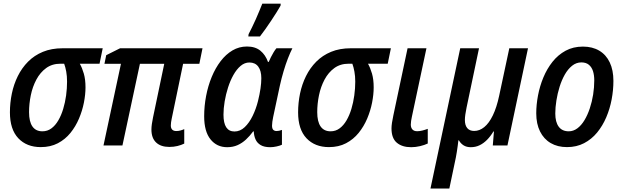

<svg xmlns="http://www.w3.org/2000/svg" viewBox="-20 -809 3467 1068"><path d="M207 9.3Q128.4 9.3 81.8 -40Q35.2 -89.4 35.2 -184.1Q35.2 -236.8 45.9 -288.6Q56.6 -340.3 79.1 -385.7Q101.6 -431.2 136.2 -466.1Q170.9 -501 218.8 -520.8Q266.6 -540.5 328.1 -540.5H551.3L533.7 -454.6H423.8Q437 -431.6 446.3 -399.4Q455.6 -367.2 455.6 -322.8Q455.6 -283.7 446.8 -238.5Q438 -193.4 419.4 -149.4Q400.9 -105.5 371.8 -69.6Q342.8 -33.7 301.8 -12.2Q260.7 9.3 207 9.3ZM215.8 -78.6Q244.1 -78.6 266.1 -95Q288.1 -111.3 304.4 -139.4Q320.8 -167.5 331.5 -203.1Q342.3 -238.8 347.7 -277.8Q353 -316.9 353 -354.5Q353 -385.7 348.4 -410.9Q343.8 -436 336.9 -454.6H316.4Q270 -454.6 236.8 -430.4Q203.6 -406.2 182.4 -366.5Q161.1 -326.7 151.4 -279.3Q141.6 -231.9 141.6 -185.1Q141.6 -132.3 160.4 -105.5Q179.2 -78.6 215.8 -78.6Z M921.9 8.3Q874.5 8.3 848.4 -16.4Q822.3 -41 822.3 -88.4Q822.3 -102.1 824.7 -119.1Q827.1 -136.2 831.1 -155.3L893.6 -454.1H758.3L661.1 0H555.7L652.8 -454.1H561L570.8 -502L647.9 -540.5H1106.4L1088.9 -454.1H998.5L935.1 -148.9Q933.1 -138.7 931.6 -129.2Q930.2 -119.6 930.2 -111.3Q930.2 -95.7 938 -87.9Q945.8 -80.1 960.9 -80.1Q972.7 -80.1 984.1 -83.3Q995.6 -86.4 1004.9 -90.8V-10.3Q988.3 -2 967 3.2Q945.8 8.3 921.9 8.3Z M1243.7 9.8Q1186 9.8 1150.9 -33.9Q1115.7 -77.6 1115.7 -162.1Q1115.7 -219.2 1126.5 -275.4Q1137.2 -331.5 1157.7 -381.1Q1178.2 -430.7 1207.3 -468.8Q1236.3 -506.8 1273.2 -528.6Q1310.1 -550.3 1354 -550.3Q1399.9 -550.3 1428.5 -526.9Q1457 -503.4 1470.7 -464.4H1474.6Q1480 -477.1 1487.1 -491.2Q1494.1 -505.4 1502 -518.3Q1509.8 -531.2 1517.6 -540.5H1606.4Q1594.2 -516.6 1581.5 -483.9Q1568.8 -451.2 1557.4 -412.6Q1545.9 -374 1536.6 -332L1499.5 -158.2Q1496.6 -144.5 1494.9 -131.8Q1493.2 -119.1 1493.2 -109.9Q1493.2 -93.8 1500 -86.9Q1506.8 -80.1 1518.6 -80.1Q1524.9 -80.1 1533 -81.8Q1541 -83.5 1548.3 -86.4V-3.9Q1537.1 1.5 1518.6 5.6Q1500 9.8 1482.9 9.8Q1449.7 9.8 1429.9 -2Q1410.2 -13.7 1401.4 -33.7Q1392.6 -53.7 1391.6 -78.1H1388.2Q1369.6 -52.7 1348.4 -33Q1327.1 -13.2 1301.5 -1.7Q1275.9 9.8 1243.7 9.8ZM1284.2 -77.6Q1315.9 -77.6 1341.3 -101.8Q1366.7 -126 1385.5 -164.8Q1404.3 -203.6 1415 -246.6Q1424.3 -284.2 1429 -316.2Q1433.6 -348.1 1433.6 -374Q1433.6 -415.5 1416.5 -438.5Q1399.4 -461.4 1367.2 -461.4Q1340.8 -461.4 1318.4 -442.4Q1295.9 -423.3 1278.3 -391.8Q1260.7 -360.4 1248.5 -322.3Q1236.3 -284.2 1229.7 -244.9Q1223.1 -205.6 1223.1 -171.4Q1223.1 -124 1238.5 -100.8Q1253.9 -77.6 1284.2 -77.6ZM1361.3 -606 1362.8 -619.1Q1371.1 -634.8 1381.8 -656.7Q1392.6 -678.7 1403.3 -702.9Q1414.1 -727.1 1423.3 -749.8Q1432.6 -772.5 1439 -788.6H1541.5L1540.5 -777.3Q1532.2 -762.2 1518.3 -740.2Q1504.4 -718.3 1488.3 -693.8Q1472.2 -669.4 1455.8 -646.5Q1439.5 -623.5 1425.8 -606Z M1810.1 9.3Q1731.4 9.3 1684.8 -40Q1638.2 -89.4 1638.2 -184.1Q1638.2 -236.8 1648.9 -288.6Q1659.7 -340.3 1682.1 -385.7Q1704.6 -431.2 1739.3 -466.1Q1773.9 -501 1821.8 -520.8Q1869.6 -540.5 1931.2 -540.5H2154.3L2136.7 -454.6H2026.9Q2040 -431.6 2049.3 -399.4Q2058.6 -367.2 2058.6 -322.8Q2058.6 -283.7 2049.8 -238.5Q2041 -193.4 2022.5 -149.4Q2003.9 -105.5 1974.9 -69.6Q1945.8 -33.7 1904.8 -12.2Q1863.8 9.3 1810.1 9.3ZM1818.8 -78.6Q1847.2 -78.6 1869.1 -95Q1891.1 -111.3 1907.5 -139.4Q1923.8 -167.5 1934.6 -203.1Q1945.3 -238.8 1950.7 -277.8Q1956.1 -316.9 1956.1 -354.5Q1956.1 -385.7 1951.4 -410.9Q1946.8 -436 1939.9 -454.6H1919.4Q1873 -454.6 1839.8 -430.4Q1806.6 -406.2 1785.4 -366.5Q1764.2 -326.7 1754.4 -279.3Q1744.6 -231.9 1744.6 -185.1Q1744.6 -132.3 1763.4 -105.5Q1782.2 -78.6 1818.8 -78.6Z M2267.1 9.8Q2216.8 9.8 2187.3 -15.1Q2157.7 -40 2157.7 -94.7Q2157.7 -107.9 2160.4 -126.2Q2163.1 -144.5 2168 -167L2247.1 -540.5H2352.1L2271 -159.2Q2268.6 -147.5 2266.8 -136.5Q2265.1 -125.5 2265.1 -116.2Q2265.1 -99.1 2273.9 -89.1Q2282.7 -79.1 2300.8 -79.1Q2314.5 -79.1 2328.9 -82.8Q2343.3 -86.4 2359.4 -92.3V-10.7Q2341.3 -2 2316.4 3.9Q2291.5 9.8 2267.1 9.8Z M2374.5 239.7 2540 -540.5H2644.5L2575.2 -210.4Q2570.8 -189.5 2568.4 -172.1Q2565.9 -154.8 2565.9 -141.6Q2565.9 -112.3 2579.1 -96.4Q2592.3 -80.6 2617.7 -80.6Q2647.5 -80.6 2673.8 -102.1Q2700.2 -123.5 2721.4 -167.2Q2742.7 -210.9 2756.8 -277.3L2813 -540.5H2917L2802.7 0H2721.2L2727.5 -77.6H2724.6Q2708.5 -50.8 2689.2 -31.2Q2669.9 -11.7 2647.7 -1Q2625.5 9.8 2598.6 9.8Q2575.2 9.8 2558.8 -0.5Q2542.5 -10.7 2532.7 -28.3H2529.8Q2528.3 -15.1 2526.1 1.7Q2523.9 18.6 2521.2 35.4Q2518.6 52.2 2515.6 67.4L2479.5 239.7Z M3133.8 9.3Q3081.5 9.3 3043.2 -13.2Q3004.9 -35.6 2983.9 -77.9Q2962.9 -120.1 2962.9 -178.7Q2962.9 -226.6 2972.7 -278.1Q2982.4 -329.6 3002.4 -377.9Q3022.5 -426.3 3053.2 -465.1Q3084 -503.9 3126.2 -526.9Q3168.5 -549.8 3222.7 -549.8Q3275.4 -549.8 3313.5 -527.1Q3351.6 -504.4 3371.8 -461.7Q3392.1 -418.9 3392.1 -358.9Q3392.1 -308.1 3382.3 -256.1Q3372.6 -204.1 3352.3 -156.5Q3332 -108.9 3301.3 -71.5Q3270.5 -34.2 3228.8 -12.5Q3187 9.3 3133.8 9.3ZM3143.6 -78.6Q3169.4 -78.6 3191.7 -95.2Q3213.9 -111.8 3231.2 -140.6Q3248.5 -169.4 3260.7 -206.1Q3272.9 -242.7 3279.3 -282.7Q3285.6 -322.8 3285.6 -361.8Q3285.6 -390.6 3278.6 -413.1Q3271.5 -435.5 3255.6 -448.7Q3239.7 -461.9 3213.9 -461.9Q3185.5 -461.9 3162.4 -443.4Q3139.2 -424.8 3121.8 -394.3Q3104.5 -363.8 3092.8 -326.4Q3081.1 -289.1 3075 -250.2Q3068.8 -211.4 3068.8 -177.7Q3068.8 -129.9 3087.9 -104.2Q3106.9 -78.6 3143.6 -78.6Z"/></svg>

Font: Open Sans SemiCondensed SemiBold
Style: Italic
Weight: 600
Width: 4
Italic angle: -12°
Designer: Monotype Design Team
Foundry: Monotype Imaging Inc.
Version: Version 3.000